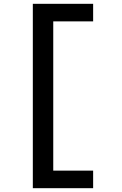

<svg xmlns="http://www.w3.org/2000/svg" viewBox="-20 -843 640 1006"><path d="M152 143V-823H468V-731H259V51H468V143Z"/></svg>

Font: Iosevka Etoile Semibold
Style: Regular
Weight: 600
Designer: Belleve Invis
Foundry: Belleve Invis
Version: Version 22.1.2; ttfautohint (v1.8.4)